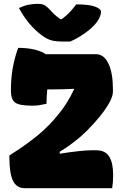

<svg xmlns="http://www.w3.org/2000/svg" viewBox="-20 -983 640 1003"><path d="M223 -441Q207 -437 188.5 -434Q170 -431 147 -431Q82 -431 59.5 -447Q37 -463 37 -509Q37 -574 46.5 -627.5Q56 -681 75 -733Q123 -733 160.5 -724Q198 -715 219 -700H481Q523 -700 546.5 -651Q570 -602 570 -514V-505Q570 -481 552 -448Q534 -415 503.5 -377Q473 -339 435 -301Q404 -270 367 -241.5Q330 -213 292 -190V-180Q342 -188 387 -193Q432 -198 459 -198H483Q530 -198 550.5 -165Q571 -132 571 -70Q571 -30 566 0H109Q66 0 47.5 -39.5Q29 -79 29 -160V-171Q115 -225 177 -276Q239 -327 286 -387Q333 -443 367 -517V-519Q314 -516 253 -516H227Q225 -498 224 -479Q223 -460 223 -441ZM347 -766H307Q271 -766 247.5 -772.5Q224 -779 195 -801Q163 -825 133 -860.5Q103 -896 79 -941Q104 -953 128 -958Q152 -963 178 -963Q204 -963 217.5 -953Q231 -943 241 -932Q251 -920 263.5 -908.5Q276 -897 295 -883H303Q332 -905 349.5 -925Q367 -945 378 -960H384Q447 -960 477.5 -948Q508 -936 508 -922Q508 -912 502.5 -897Q497 -882 484 -865Q462 -837 424 -810Q386 -783 347 -766Z"/></svg>

Font: Recursive Sn Csl St Blk
Style: Regular
Weight: 900
Version: Version 1.079;hotconv 1.0.112;makeotfexe 2.5.65598; ttfautoh